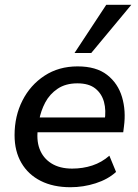

<svg xmlns="http://www.w3.org/2000/svg" viewBox="-20 -775 577 804"><path d="M275 9Q203 9 150.5 -17.5Q98 -44 69.5 -93Q41 -142 41 -209Q41 -289 74 -354Q107 -419 166.5 -458Q226 -497 305 -497Q383 -497 428.5 -461.5Q474 -426 491 -368.5Q508 -311 499 -245L496 -221H121L129 -283H436L418 -269Q425 -313 415.5 -348Q406 -383 379 -404.5Q352 -426 304 -426Q255 -426 221.5 -403.5Q188 -381 169.5 -346Q151 -311 144 -272L140 -245Q131 -191 145.5 -152Q160 -113 195 -91Q230 -69 282 -69Q327 -69 366.5 -82Q406 -95 438 -123L466 -55Q432 -24 380.5 -7.5Q329 9 275 9ZM292 -553 425 -755H530L362 -553Z"/></svg>

Font: Nunito Sans 12pt SemiBold
Style: Italic
Weight: 600
Italic angle: -9°
Designer: Vernon Adams
Foundry: Vernon Adams
Version: Version 3.101;gftools[0.9.27]